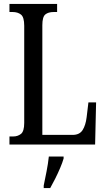

<svg xmlns="http://www.w3.org/2000/svg" viewBox="-20 -734 538 975"><path d="M28 0V-41H47Q70 -41 86.5 -54Q103 -67 103 -110V-603Q103 -647 86.5 -660Q70 -673 44 -673H28V-714H270V-673H253Q225 -673 210 -660.5Q195 -648 195 -606V-49H349Q384 -49 399.5 -73.5Q415 -98 420 -139L429 -214H468L463 0ZM202 208Q209 174 216.5 136Q224 98 228 61H303V71Q297 92 285.5 119Q274 146 260.5 173Q247 200 235 221H202Z"/></svg>

Font: Noto Serif Hebrew ExtraCondensed
Style: Regular
Weight: 400
Width: 2
Designer: Monotype Design Team
Foundry: Monotype Imaging Inc.
Version: Version 2.004; ttfautohint (v1.8.4.7-5d5b)